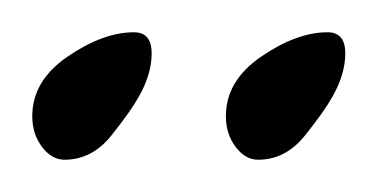

<svg xmlns="http://www.w3.org/2000/svg" viewBox="-20 -423 234 119"><path d="M140 -324Q132 -324 126 -332Q120 -340 120 -351Q120 -373 142 -388Q164 -403 183 -403Q194 -403 194 -390Q194 -377 186 -363Q181 -354 169 -339Q157 -324 140 -324ZM20 -324Q12 -324 6 -332Q0 -340 0 -351Q0 -373 22 -388Q44 -403 63 -403Q74 -403 74 -390Q74 -377 66 -363Q61 -354 49 -339Q37 -324 20 -324Z"/></svg>

Font: The Nautigal
Style: Bold
Weight: 700
Designer: Robert E. Leuschke
Foundry: Robert E. Leuschke
Version: Version 1.100; ttfautohint (v1.8.3)